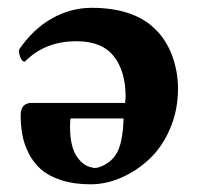

<svg xmlns="http://www.w3.org/2000/svg" viewBox="-20 -463 529 494"><path d="M297.9 -158.2H162.1Q160.2 -156.2 160.2 -137.2Q160.2 -86.9 177 -61.3Q193.8 -35.6 216.8 -32.2Q219.7 -30.8 224.1 -30.8Q234.4 -30.8 250.7 -39.8Q267.1 -48.8 277.8 -64.9Q295.9 -90.8 297.9 -158.2ZM43.9 -304.2Q37.1 -304.2 33 -314Q28.8 -323.7 28.8 -335Q65.4 -388.7 114 -415.8Q162.6 -442.9 215.8 -442.9Q318.4 -442.9 374 -393.1Q376 -391.1 378.4 -388.9Q380.9 -386.7 383.8 -383.5Q386.7 -380.4 388.2 -378.9Q412.6 -351.1 425.3 -313Q438 -274.9 438 -234.9Q438 -179.7 417.7 -132.3Q397.5 -85 364.7 -54.2Q332 -23.4 292.5 -6.1Q252.9 11.2 212.9 11.2Q170.4 11.2 137.9 0.7Q105.5 -9.8 85.9 -26.9Q66.4 -43.9 54.2 -67.9Q42 -91.8 37.6 -115.7Q33.2 -139.6 33.2 -167Q33.2 -173.3 35.2 -181.2Q41 -198.2 62 -198.2H301.8Q301.8 -200.2 302.5 -205.1Q303.2 -210 303.2 -213.9Q303.2 -279.8 272.7 -318.4Q242.2 -356.9 176.8 -356.9Q95.2 -356.9 43.9 -304.2Z"/></svg>

Font: Common Serif
Style: Bold
Weight: 700
Designer: Philipp H. Poll, Khaled Hosny
Foundry: Stefan Peev, Context Ltd.
Version: Version 1.026